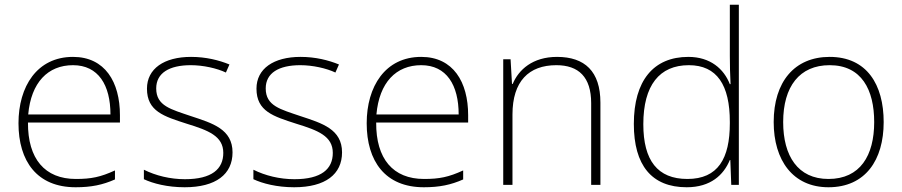

<svg xmlns="http://www.w3.org/2000/svg" viewBox="-20 -780 3807 810"><path d="M288 -540C136 -540 58 -415 58 -260C58 -100 136 10 299 10C365 10 413 0 465 -23V-61C404 -33 365 -25 300 -25C169 -25 97 -110 98 -263H486V-294C486 -434 423 -540 288 -540ZM288 -505C395 -505 446 -421 446 -297H99C111 -432 182 -505 288 -505Z M961 -137C961 -235 877 -260 786 -290C701 -319 639 -333 639 -407C639 -472 694 -505 785 -505C837 -505 895 -492 933 -474L948 -508C904 -526 849 -540 786 -540C672 -540 600 -490 600 -406C600 -310 672 -289 768 -258C859 -230 922 -206 922 -135C922 -67 874 -24 760 -24C698 -24 637 -39 587 -64V-24C625 -6 686 10 759 10C891 10 961 -45 961 -137Z M1423 -137C1423 -235 1339 -260 1248 -290C1163 -319 1101 -333 1101 -407C1101 -472 1156 -505 1247 -505C1299 -505 1357 -492 1395 -474L1410 -508C1366 -526 1311 -540 1248 -540C1134 -540 1062 -490 1062 -406C1062 -310 1134 -289 1230 -258C1321 -230 1384 -206 1384 -135C1384 -67 1336 -24 1222 -24C1160 -24 1099 -39 1049 -64V-24C1087 -6 1148 10 1221 10C1353 10 1423 -45 1423 -137Z M1757 -540C1605 -540 1527 -415 1527 -260C1527 -100 1605 10 1768 10C1834 10 1882 0 1934 -23V-61C1873 -33 1834 -25 1769 -25C1638 -25 1566 -110 1567 -263H1955V-294C1955 -434 1892 -540 1757 -540ZM1757 -505C1864 -505 1915 -421 1915 -297H1568C1580 -432 1651 -505 1757 -505Z M2330 -540C2227 -540 2168 -486 2143 -426H2140L2134 -530H2103V0H2142V-297C2142 -437 2211 -505 2327 -505C2421 -505 2474 -455 2474 -345V0H2513V-347C2513 -479 2447 -540 2330 -540Z M2877 10C2978 10 3033 -42 3059 -105H3061L3065 0H3097V-760H3059V-544C3059 -506 3060 -464 3062 -425H3059C3034 -489 2977 -540 2884 -540C2737 -540 2654 -440 2654 -257C2654 -83 2729 10 2877 10ZM2880 -25C2754 -25 2694 -103 2694 -256C2694 -420 2762 -505 2886 -505C3005 -505 3059 -421 3059 -266V-260C3059 -111 3009 -25 2880 -25Z M3708 -265C3708 -423 3637 -540 3480 -540C3332 -540 3244 -435 3244 -265C3244 -104 3325 10 3475 10C3631 10 3708 -105 3708 -265ZM3284 -265C3284 -415 3353 -505 3480 -505C3615 -505 3668 -401 3668 -265C3668 -124 3609 -25 3475 -25C3346 -25 3284 -122 3284 -265Z"/></svg>

Font: Noto Sans Sinhala ExtraLight
Style: Regular
Weight: 200
Designer: Jelle Bosma - Monotype Design Team
Foundry: Monotype Imaging Inc.
Version: Version 2.006